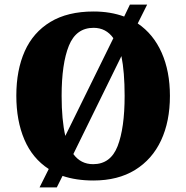

<svg xmlns="http://www.w3.org/2000/svg" viewBox="-20 -775 810 835"><path d="M192 -40Q121 -86 86 -168Q51 -250 51 -359Q51 -470 87.5 -552Q124 -634 199 -679.5Q274 -725 387 -725Q424 -725 457 -719.5Q490 -714 520 -703L545 -755H620L579 -673Q647 -627 683 -546Q719 -465 719 -358Q719 -247 680.5 -164.5Q642 -82 567.5 -36Q493 10 386 10Q311 10 252 -10L227 40H152ZM473 -609Q441 -654 387 -654Q311 -654 279.5 -576Q248 -498 248 -358Q248 -306 252 -262.5Q256 -219 264 -184ZM385 -61Q461 -61 491.5 -139.5Q522 -218 522 -358Q522 -462 508 -531L299 -105Q331 -61 385 -61Z"/></svg>

Font: Noto Serif Thai SemiCondensed Black
Style: Regular
Weight: 900
Width: 4
Designer: Monotype Design Team
Foundry: Monotype Imaging Inc.
Version: Version 2.002; ttfautohint (v1.8.4.7-5d5b)